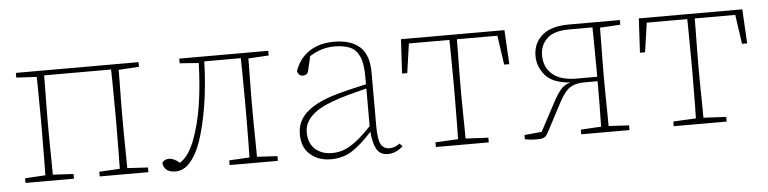

<svg xmlns="http://www.w3.org/2000/svg" viewBox="-37 -644 3268 817"><g transform="rotate(-5 1597.0 -235.5)"><path d="M45 0V-20L132 -25Q133 -51 133 -84.5Q133 -118 133.5 -151Q134 -184 134 -210V-260Q134 -286 133.5 -319.5Q133 -353 133 -386Q133 -419 132 -445L45 -450V-470H569V-450L482 -445Q482 -419 481.5 -386Q481 -353 480.5 -319.5Q480 -286 480 -260V-210Q480 -184 480.5 -151Q481 -118 481.5 -84.5Q482 -51 482 -25L570 -20V0H362V-20L450 -25Q451 -51 451 -84.5Q451 -118 451.5 -151Q452 -184 452 -210V-260Q452 -287 451.5 -321.5Q451 -356 451 -390Q451 -424 450 -449H164Q164 -424 163.5 -390Q163 -356 162.5 -321.5Q162 -287 162 -260V-210Q162 -184 162.5 -151Q163 -118 163.5 -84.5Q164 -51 164 -25L252 -20V0Z M685 7Q659 7 646 -5.5Q633 -18 633 -35Q642 -49 662 -49Q683 -49 707 -28Q726 -40 740.5 -60Q755 -80 768 -111Q795 -180 808 -263Q821 -346 824 -444L743 -450V-470H1123V-450L1036 -445Q1036 -419 1035.5 -386Q1035 -353 1034.5 -319.5Q1034 -286 1034 -260V-210Q1034 -184 1034.5 -151Q1035 -118 1035.5 -84.5Q1036 -51 1036 -25L1123 -20V0H917V-20L1004 -25Q1005 -51 1005 -84.5Q1005 -118 1005.5 -151Q1006 -184 1006 -210V-260Q1006 -287 1005.5 -321.5Q1005 -356 1005 -390Q1005 -424 1004 -449H848Q845 -347 831 -260.5Q817 -174 794 -107Q776 -56 748.5 -24.5Q721 7 685 7Z M1593 12Q1559 12 1544.5 -14Q1530 -40 1526 -89Q1480 -38 1440.5 -12.5Q1401 13 1349 13Q1296 13 1261 -17.5Q1226 -48 1226 -104Q1226 -158 1264 -194Q1302 -230 1375 -254Q1413 -266 1451.5 -275Q1490 -284 1525 -292V-324Q1525 -380 1511.5 -410.5Q1498 -441 1471.5 -452.5Q1445 -464 1405 -464Q1349 -464 1299 -432L1285 -372Q1282 -360 1276 -356Q1270 -352 1261 -352Q1244 -352 1237 -372Q1255 -426 1298.5 -455Q1342 -484 1405 -484Q1477 -484 1515 -449.5Q1553 -415 1553 -340V-112Q1553 -52 1565 -32Q1577 -12 1601 -12Q1624 -12 1645 -28L1657 -16Q1645 -4 1628 4Q1611 12 1593 12ZM1256 -110Q1256 -64 1283.5 -38.5Q1311 -13 1357 -13Q1398 -13 1436 -36Q1474 -59 1525 -113V-274Q1489 -265 1450 -254.5Q1411 -244 1376 -231Q1256 -187 1256 -110Z M1682 -324 1690 -470H2132L2140 -324H2118L2100 -449H1927Q1927 -424 1926.5 -390Q1926 -356 1925.5 -321.5Q1925 -287 1925 -260V-210Q1925 -184 1925.5 -151Q1926 -118 1926.5 -84.5Q1927 -51 1927 -25L2024 -20V0H1798V-20L1895 -25Q1896 -51 1896 -84.5Q1896 -118 1896.5 -151Q1897 -184 1897 -210V-260Q1897 -287 1896.5 -321.5Q1896 -356 1896 -390Q1896 -424 1895 -449H1722L1704 -324Z M2407 -470H2625V-450L2538 -445Q2538 -419 2537.5 -386Q2537 -353 2536.5 -319.5Q2536 -286 2536 -260V-210Q2536 -184 2536.5 -151Q2537 -118 2537.5 -84.5Q2538 -51 2538 -25L2625 -20V0H2419V-20L2506 -25Q2507 -63 2507.5 -117Q2508 -171 2508 -219H2451Q2413 -219 2390 -204Q2367 -189 2344 -146L2287 -38Q2278 -20 2271.5 -10.5Q2265 -1 2256 2Q2247 5 2228 5Q2217 5 2204.5 4Q2192 3 2178 0V-18L2252 -25L2315 -143Q2334 -179 2350 -198Q2366 -217 2392 -224Q2317 -229 2285.5 -266Q2254 -303 2254 -349Q2254 -403 2292.5 -436.5Q2331 -470 2407 -470ZM2419 -238H2508V-260Q2508 -287 2507.5 -321.5Q2507 -356 2507 -390Q2507 -424 2506 -449H2406Q2341 -449 2311.5 -420.5Q2282 -392 2282 -349Q2282 -298 2317 -268Q2352 -238 2419 -238Z M2698 -324 2706 -470H3148L3156 -324H3134L3116 -449H2943Q2943 -424 2942.5 -390Q2942 -356 2941.5 -321.5Q2941 -287 2941 -260V-210Q2941 -184 2941.5 -151Q2942 -118 2942.5 -84.5Q2943 -51 2943 -25L3040 -20V0H2814V-20L2911 -25Q2912 -51 2912 -84.5Q2912 -118 2912.5 -151Q2913 -184 2913 -210V-260Q2913 -287 2912.5 -321.5Q2912 -356 2912 -390Q2912 -424 2911 -449H2738L2720 -324Z"/></g></svg>

Font: Source Serif 4 ExtraLight
Style: Regular
Weight: 200
Designer: Frank Grießhammer
Foundry: Adobe
Version: Version 4.005;hotconv 1.1.0;makeotfexe 2.6.0